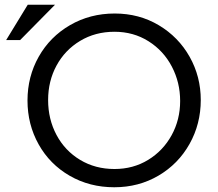

<svg xmlns="http://www.w3.org/2000/svg" viewBox="-20 -776 918 810"><path d="M827 -354Q827 -453 780 -536.5Q733 -620 650 -669.5Q567 -719 464 -719Q360 -719 275.5 -670Q191 -621 143.5 -537Q96 -453 96 -352Q96 -251 143 -167Q190 -83 274 -34.5Q358 14 462 14Q565 14 648.5 -35Q732 -84 779.5 -168.5Q827 -253 827 -354ZM740 -350Q740 -271 704 -205.5Q668 -140 605 -101.5Q542 -63 463 -63Q382 -63 318 -101.5Q254 -140 218.5 -206.5Q183 -273 183 -354Q183 -434 218.5 -499.5Q254 -565 318 -603.5Q382 -642 463 -642Q543 -642 606.5 -602Q670 -562 705 -495Q740 -428 740 -350ZM6 -607H65L212 -756H97Z"/></svg>

Font: Geom Light
Style: Regular
Weight: 300
Version: Version 1.102